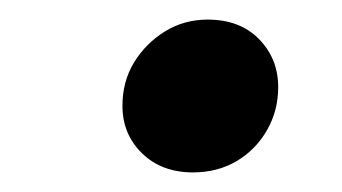

<svg xmlns="http://www.w3.org/2000/svg" viewBox="-20 -515 349 196"><path d="M177 -339Q145 -339 125 -358.5Q105 -378 105 -407Q105 -432 117 -451.5Q129 -471 148.5 -483Q168 -495 192 -495Q225 -495 244.5 -475Q264 -455 264 -426Q264 -402 252.5 -382Q241 -362 221.5 -350.5Q202 -339 177 -339Z"/></svg>

Font: Source Serif 4 SemiBold
Style: Italic
Weight: 600
Italic angle: -12°
Designer: Frank Grießhammer
Foundry: Adobe Systems Incorporated
Version: Version 4.004;hotconv 1.0.116;makeotfexe 2.5.65601